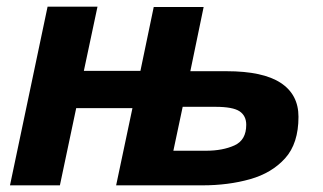

<svg xmlns="http://www.w3.org/2000/svg" viewBox="-20 -557 972 577"><path d="M10 0 123 -537H273L232 -344H402L442 -536H592L552 -343H661Q770 -343 823.5 -308Q877 -273 877 -206Q877 -126 837 -81.5Q797 -37 731.5 -18.5Q666 0 588 0H329L378 -232H209L160 0ZM501 -104H599Q649 -104 684.5 -120Q720 -136 720 -182Q720 -209 700 -222.5Q680 -236 627 -236H529Z"/></svg>

Font: Geist
Style: Bold Italic
Weight: 700
Italic angle: -12°
Designer: Basement.studio, Andrés Briganti, Mateo Zaragoza
Foundry: Basement.studio, Vercel, Andrés Briganti, Guido Ferreyra, Mateo Zaragoza
Version: Version 1.500; ttfautohint (v1.8.4.7-5d5b)